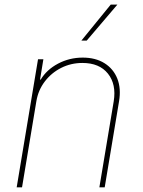

<svg xmlns="http://www.w3.org/2000/svg" viewBox="-20 -798 608 818"><path d="M134.9 -366.5 73.9 0H51.1L142 -545.5H164.8L150.6 -458.8H153.4Q179 -501.4 227.5 -527Q275.9 -552.6 332.4 -552.6Q387.1 -552.6 425.1 -528.8Q463.1 -505 479.8 -463.1Q496.4 -421.2 487.2 -366.5L426.1 0H403.4L464.5 -366.5Q476.2 -438.9 439.8 -484.4Q403.4 -529.8 331 -529.8Q282.7 -529.8 240.9 -508.9Q199.2 -487.9 171 -451Q142.8 -414.1 134.9 -366.5ZM326.7 -625 451.7 -778.4H480.1L349.4 -625Z"/></svg>

Font: Inter UI Thin
Style: Italic
Weight: 100
Italic angle: -9.39999°
Designer: Rasmus Andersson
Foundry: rsms
Version: 3.2;8d6f07862